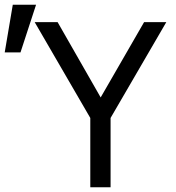

<svg xmlns="http://www.w3.org/2000/svg" viewBox="-126 -794 746 814"><path d="M256.8 0V-293.9L21 -700.2H118.2L300.8 -380.9L484.9 -700.2H579.1L342.8 -293.9V0ZM26.9 -773.9 -39.1 -571.8H-106L-71.8 -773.9Z"/></svg>

Font: CommitMono
Style: Regular
Weight: 400
Monospace: yes
Designer: Eigil Nikolajsen
Foundry: Eigil Nikolajsen
Version: Version 1.143